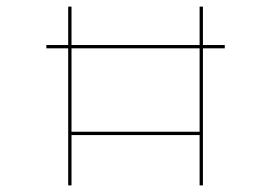

<svg xmlns="http://www.w3.org/2000/svg" viewBox="-20 -650 819 580"><path d="M583 -504H196V-252H583ZM186 -90V-504H120V-514H186V-630H196V-514H583V-630H593V-514H659V-504H593V-90H583V-242H196V-90Z"/></svg>

Font: Bungee Hairline
Style: Regular
Weight: 400
Designer: David Jonathan Ross
Foundry: David Jonathan Ross
Version: Version 1.001;PS 1.0;hotconv 1.0.72;makeotf.lib2.5.5900